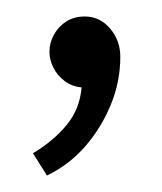

<svg xmlns="http://www.w3.org/2000/svg" viewBox="-20 -722 196 233"><path d="M83 -702Q70 -702 60.5 -696Q51 -690 45.5 -680Q40 -670 40 -659Q40 -650 44.5 -640.5Q49 -631 58 -624Q67 -617 79 -616Q77 -590 61 -570.5Q45 -551 20 -536L37 -509Q64 -522 83.5 -544.5Q103 -567 114.5 -595Q126 -623 126 -653Q126 -673 113.5 -687.5Q101 -702 83 -702Z"/></svg>

Font: Catamaran Thin ExtraLight
Style: Regular
Weight: 250
Version: Version 2.000